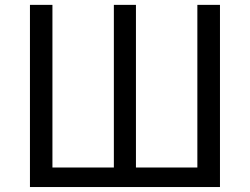

<svg xmlns="http://www.w3.org/2000/svg" viewBox="-20 -753 1006 773"><path d="M100.6 0H865.6V-733.4H774.6V-78.6H527.3V-733.4H438.4V-78.6H191.1V-733.4H100.6Z"/></svg>

Font: Source Han Sans JP VF
Style: Regular
Weight: 250
Designer: Ryoko NISHIZUKA 西塚涼子 (kana, bopomofo & ideographs); Paul D. Hunt (Latin, Greek & Cyrillic); Sandoll Communications 산돌커뮤니
Foundry: Adobe
Version: Version 2.004;hotconv 1.0.118;makeotfexe 2.5.65603